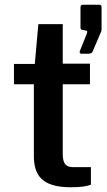

<svg xmlns="http://www.w3.org/2000/svg" viewBox="-20 -787 452 811"><path d="M324 -560H350C364 -560 369 -563 372 -571L407 -653C407 -654 409 -657 409 -660V-758C409 -764 405 -767 400 -767H330C324 -767 320 -764 320 -756V-671C320 -663 323 -661 333 -660L341 -658C350 -657 350 -653 346 -643L317 -571C315 -566 318 -560 324 -560ZM360 -431V-518H245V-685H142L127 -517H39V-431H123V-130C123 -47 156 4 280 4C324 4 350 -1 364 -7V-81H290C262 -81 245 -91 245 -137V-431Z"/></svg>

Font: United Sans SemiBold
Style: Regular
Weight: 600
Designer: Pablo Impallari, Rodrigo Fuenzalida (Modified by Dan O. Williams)
Version: Version 1.000;PS 001.000;hotconv 1.0.88;makeotf.lib2.5.64775